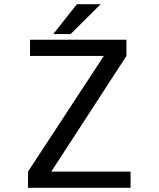

<svg xmlns="http://www.w3.org/2000/svg" viewBox="-20 -888 750 908"><path d="M222.5 -76.5H597.5V0H112.5V-76.5L471 -623.5H122V-700H578V-623.5ZM232 -727 343.5 -868H456L314 -727Z"/></svg>

Font: League Mono
Style: Regular
Weight: 400
Width: 6
Designer: Tyler Finck
Foundry: The League of Moveable Type / Tyler Finck
Version: Version 2.300;RELEASE